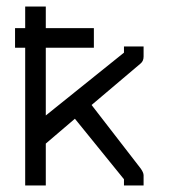

<svg xmlns="http://www.w3.org/2000/svg" viewBox="-20 -616 580 587"><path d="M120 -177V-49H57V-470H26V-500V-530H57V-596H120V-530H267V-500V-470H120V-263L359 -455V-474H419V-443Q419 -429.5 410 -422L260 -295L410 -101Q419 -88.5 419 -80V-49H359V-68L209 -253Z"/></svg>

Font: IBM 3270
Style: Regular
Weight: 400
Monospace: yes
Version: Version 2.3.1